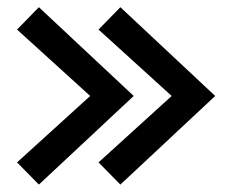

<svg xmlns="http://www.w3.org/2000/svg" viewBox="-20 -616 638 528"><path d="M86.9 -108.4 347.7 -352.1 86.9 -596.2 26.9 -534.7 228 -352.1 26.9 -169.4ZM311 -108.4 571.8 -352.1 311 -596.2 251 -534.7 452.1 -352.1 251 -169.4Z"/></svg>

Font: Estedad-FD-VF Thin
Style: Regular
Weight: 100
Designer: Amin Abedi
Version: Version 5.0